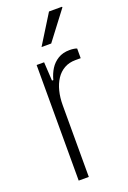

<svg xmlns="http://www.w3.org/2000/svg" viewBox="-141 -772 548 821"><g transform="rotate(-20 132.5 -361.5)"><path d="M68 0V-526H102L107 -441H113Q120 -468 133.5 -489.5Q147 -511 169 -524.5Q191 -538 222 -538Q233 -538 242 -536.5Q251 -535 255 -533V-489H231Q202 -489 180 -476.5Q158 -464 143.5 -442Q129 -420 121.5 -390.5Q114 -361 114 -326V0ZM114 -591 196 -723H255L256 -720L158 -591Z"/></g></svg>

Font: Archivo SemiCondensed Thin
Style: Regular
Weight: 250
Width: 4
Designer: Hector Gatti
Foundry: Omnibus-Type
Version: Version 2.001